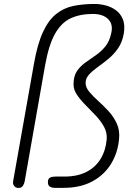

<svg xmlns="http://www.w3.org/2000/svg" viewBox="-20 -949 680 970"><path d="M74 0.5Q58.5 0.5 51.2 -10Q44 -20.5 46 -31.5L151.5 -626.5Q169 -726.5 196.8 -786.5Q224.5 -846.5 262.8 -877.5Q301 -908.5 349.8 -918.8Q398.5 -929 458.5 -929Q484 -929 512.5 -922Q541 -915 564.8 -898Q588.5 -881 600.5 -852.2Q612.5 -823.5 605.5 -780Q598 -736 576.5 -705Q555 -674 527.2 -651.2Q499.5 -628.5 473.2 -609.8Q447 -591 429.8 -572.2Q412.5 -553.5 412.5 -530Q412.5 -507.5 431 -485.2Q449.5 -463 476.2 -439Q503 -415 528.8 -387Q554.5 -359 570.2 -324.5Q586 -290 581.5 -246.5Q575 -176.5 540.8 -120.8Q506.5 -65 446.2 -32.5Q386 0 301.5 0H256.5Q242.5 0 232.2 -6Q222 -12 222 -29Q222 -46 232.5 -51.5Q243 -57 259.5 -57H305.5Q371 -57 416.8 -80.5Q462.5 -104 488.2 -146.2Q514 -188.5 519 -244.5Q522 -278 506 -307.5Q490 -337 464.5 -364.2Q439 -391.5 413 -417.5Q387 -443.5 369.2 -469.5Q351.5 -495.5 351.5 -523Q351.5 -564 368.2 -589Q385 -614 410.2 -632.2Q435.5 -650.5 462.8 -669Q490 -687.5 512 -714.2Q534 -741 542.5 -784Q552 -827.5 525.8 -853Q499.5 -878.5 449 -878.5Q383 -878.5 335.5 -855.8Q288 -833 256.8 -776.2Q225.5 -719.5 207.5 -617L104.5 -32Q102.5 -20.5 95.5 -10Q88.5 0.5 74 0.5Z"/></svg>

Font: Edu AU VIC WA NT Pre
Style: Regular
Weight: 400
Designer: Tina and Corey Anderson, Eben Sorkin, Mirko Velimirovic
Foundry: Google for Education
Version: Version 1.001